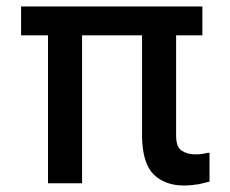

<svg xmlns="http://www.w3.org/2000/svg" viewBox="-20 -565 709 592"><path d="M523 -456V-147Q523 -111 541 -100Q558 -89 583 -89Q599 -89 607 -91Q612 -92 616.5 -93Q621 -94 626 -94V-5L593 3Q567 7 547 7Q489 7 454 -27Q420 -60 418 -141V-456H233V0H128V-456H45V-545H604V-456Z"/></svg>

Font: Sinter Medium
Style: Regular
Weight: 500
Foundry: Adobe & rsms
Version: Version 1.000